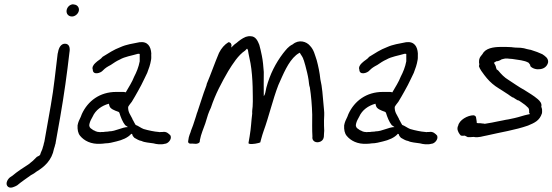

<svg xmlns="http://www.w3.org/2000/svg" viewBox="-20 -677 2578 896"><path d="M18 195C30 204 49 194 60 188C80 171 103 156 125 140C135 135 143 130 150 124C187 102 222 71 232 17C234 10 237 3 238 -4C240 -7 239 -10 240 -13L261 -131C279 -234 293 -335 304 -432C308 -453 304 -473 283 -473C264 -473 254 -453 251 -434L249 -426C239 -347 232 -269 217 -185L188 -21C187 -17 187 -13 185 -9C184 -2 182 4 180 10C178 22 171 31 168 43C167 49 158 52 152 55C140 68 128 79 113 90C88 106 60 124 38 143L26 151C12 163 4 184 18 195ZM291 -630C288 -613 299 -600 316 -600C330 -600 345 -612 348 -627C351 -642 340 -656 324 -656L322 -657C307 -657 294 -645 291 -630Z M342 -92C341 -72 344 -55 354 -43C372 -21 404 -3 449 -6C456 -6 464 -7 471 -8C489 -8 507 -13 523 -17C549 -23 577 -34 593 -53C594 -52 595 -51 597 -51C598 -44 602 -39 607 -34C617 -29 627 -21 641 -19C654 -12 678 -11 696 -8C710 -4 732 -1 749 -6C763 -6 783 -26 776 -44C769 -52 757 -65 738 -61H730C727 -60 724 -60 722 -61L704 -63L687 -66C676 -68 660 -72 650 -75C637 -80 625 -90 613 -94C609 -101 605 -107 602 -114C600 -117 598 -120 597 -124C589 -141 577 -153 578 -178C582 -186 589 -194 595 -202C606 -220 614 -234 624 -252C634 -269 645 -291 654 -310L667 -337C675 -358 681 -374 685 -398C687 -408 685 -418 686 -428C684 -459 670 -485 631 -480C597 -473 571 -470 542 -457C510 -445 487 -429 459 -412C449 -399 438 -396 425 -383C417 -376 408 -363 413 -352C413 -325 450 -335 461 -349C472 -360 480 -365 497 -374C510 -383 525 -393 539 -399C563 -413 594 -417 624 -426H627C628 -426 630 -426 632 -425V-413V-398V-391C627 -364 617 -340 606 -319C597 -295 580 -269 568 -248L567 -246C563 -247 560 -248 556 -248H522C446 -248 390 -206 362 -145C360 -141 359 -136 357 -132C350 -118 345 -108 342 -92ZM397 -96 398 -101C400 -110 407 -124 412 -132C426 -164 455 -184 488 -193C489 -190 490 -186 491 -182C495 -169 513 -162 533 -155C534 -154 536 -153 537 -151C543 -131 552 -108 564 -93C568 -90 573 -87 577 -84C550 -84 519 -64 489 -64L484 -63L469 -62L463 -61H453C449 -60 446 -60 442 -61C437 -61 432 -62 428 -64C426 -64 425 -65 424 -66C418 -68 412 -71 408 -75C402 -78 395 -85 397 -96Z M858 -18C857 -13 860 -8 866 -7C868 -7 873 -6 878 -7C884 -6 890 -6 896 -6C905 -7 911 -11 912 -15L913 -24C918 -51 929 -75 938 -101L951 -143C955 -154 959 -164 964 -174C985 -238 1015 -293 1045 -345C1066 -379 1092 -420 1124 -441C1128 -445 1130 -448 1133 -450C1134 -449 1135 -446 1137 -444C1140 -422 1144 -409 1149 -382C1155 -349 1158 -307 1159 -272C1159 -242 1161 -212 1159 -180C1158 -170 1156 -157 1157 -147C1152 -108 1152 -82 1145 -41L1140 -12C1139 -8 1141 -6 1144 -6C1154 -2 1190 -9 1195 -13L1196 -18C1197 -21 1198 -25 1199 -29C1202 -41 1206 -53 1210 -65C1234 -130 1253 -213 1279 -280C1302 -331 1324 -388 1362 -420C1369 -426 1372 -427 1379 -431C1384 -421 1391 -414 1395 -403C1395 -400 1397 -398 1398 -395L1405 -371C1410 -352 1417 -325 1420 -304C1422 -291 1422 -279 1426 -269C1432 -230 1436 -184 1437 -142C1437 -108 1436 -72 1438 -40C1434 -19 1455 -6 1477 -17C1497 -28 1490 -49 1493 -67C1492 -85 1492 -96 1492 -115L1493 -139C1494 -156 1491 -169 1490 -187C1486 -229 1484 -270 1475 -307C1472 -338 1465 -370 1458 -396C1449 -422 1445 -444 1427 -463C1410 -484 1374 -494 1346 -470C1325 -460 1315 -445 1301 -428C1267 -383 1240 -332 1223 -268C1219 -250 1218 -237 1211 -228C1210 -261 1211 -301 1211 -341C1209 -367 1207 -393 1202 -417C1198 -437 1194 -454 1190 -468C1183 -485 1174 -508 1149 -508C1142 -509 1134 -507 1127 -505C1110 -498 1097 -488 1083 -476C1073 -470 1067 -462 1059 -455L1060 -462C1062 -471 1056 -480 1046 -480C1028 -469 1013 -452 1002 -430C982 -383 965 -333 945 -286C944 -281 943 -276 941 -272C927 -236 916 -197 903 -160C902 -157 901 -153 899 -149C896 -139 893 -128 889 -117C883 -99 879 -85 872 -69C871 -66 870 -64 870 -62C866 -52 863 -44 861 -36Z M1586 -92C1585 -72 1588 -55 1598 -43C1616 -21 1648 -3 1693 -6C1700 -6 1708 -7 1715 -8C1733 -8 1751 -13 1767 -17C1793 -23 1821 -34 1837 -53C1838 -52 1839 -51 1841 -51C1842 -44 1846 -39 1851 -34C1861 -29 1871 -21 1885 -19C1898 -12 1922 -11 1940 -8C1954 -4 1976 -1 1993 -6C2007 -6 2027 -26 2020 -44C2013 -52 2001 -65 1982 -61H1974C1971 -60 1968 -60 1966 -61L1948 -63L1931 -66C1920 -68 1904 -72 1894 -75C1881 -80 1869 -90 1857 -94C1853 -101 1849 -107 1846 -114C1844 -117 1842 -120 1841 -124C1833 -141 1821 -153 1822 -178C1826 -186 1833 -194 1839 -202C1850 -220 1858 -234 1868 -252C1878 -269 1889 -291 1898 -310L1911 -337C1919 -358 1925 -374 1929 -398C1931 -408 1929 -418 1930 -428C1928 -459 1914 -485 1875 -480C1841 -473 1815 -470 1786 -457C1754 -445 1731 -429 1703 -412C1693 -399 1682 -396 1669 -383C1661 -376 1652 -363 1657 -352C1657 -325 1694 -335 1705 -349C1716 -360 1724 -365 1741 -374C1754 -383 1769 -393 1783 -399C1807 -413 1838 -417 1868 -426H1871C1872 -426 1874 -426 1876 -425V-413V-398V-391C1871 -364 1861 -340 1850 -319C1841 -295 1824 -269 1812 -248L1811 -246C1807 -247 1804 -248 1800 -248H1766C1690 -248 1634 -206 1606 -145C1604 -141 1603 -136 1601 -132C1594 -118 1589 -108 1586 -92ZM1641 -96 1642 -101C1644 -110 1651 -124 1656 -132C1670 -164 1699 -184 1732 -193C1733 -190 1734 -186 1735 -182C1739 -169 1757 -162 1777 -155C1778 -154 1780 -153 1781 -151C1787 -131 1796 -108 1808 -93C1812 -90 1817 -87 1821 -84C1794 -84 1763 -64 1733 -64L1728 -63L1713 -62L1707 -61H1697C1693 -60 1690 -60 1686 -61C1681 -61 1676 -62 1672 -64C1670 -64 1669 -65 1668 -66C1662 -68 1656 -71 1652 -75C1646 -78 1639 -85 1641 -96Z M2115 -80C2113 -67 2124 -51 2130 -45C2136 -42 2143 -44 2149 -44C2153 -42 2158 -40 2163 -37C2172 -37 2181 -37 2191 -38C2212 -33 2234 -42 2253 -45C2317 -60 2384 -70 2444 -91C2475 -104 2498 -114 2509 -148C2509 -151 2510 -154 2510 -156C2509 -158 2509 -160 2510 -163C2510 -168 2508 -173 2506 -179C2510 -194 2500 -205 2490 -214C2469 -232 2450 -242 2427 -257C2401 -271 2378 -288 2353 -304C2334 -315 2318 -332 2305 -348L2297 -354C2297 -357 2296 -359 2295 -361C2294 -370 2289 -377 2285 -384C2288 -386 2293 -389 2296 -391C2305 -391 2313 -395 2321 -400L2333 -403H2334C2335 -403 2336 -404 2338 -404H2348C2351 -404 2354 -403 2356 -403C2361 -403 2365 -402 2370 -402C2399 -397 2427 -396 2447 -384C2450 -380 2453 -376 2455 -373L2454 -370C2459 -361 2478 -352 2495 -354C2516 -354 2534 -366 2538 -387C2539 -406 2524 -415 2511 -424C2496 -431 2478 -438 2461 -443C2458 -444 2456 -445 2453 -445L2439 -448C2431 -451 2420 -453 2410 -454C2403 -454 2394 -455 2384 -455L2374 -456L2366 -457C2358 -457 2349 -458 2341 -458H2318C2282 -458 2245 -452 2231 -424C2226 -417 2221 -413 2218 -405C2218 -403 2217 -401 2216 -398C2215 -390 2215 -383 2217 -378L2215 -368C2218 -356 2233 -336 2240 -327L2252 -312C2267 -294 2287 -277 2307 -265L2326 -253C2337 -245 2349 -239 2359 -231L2371 -223L2375 -222L2389 -213L2396 -209L2401 -208C2409 -202 2417 -198 2424 -192C2431 -188 2439 -179 2446 -173C2448 -169 2450 -164 2449 -158C2450 -156 2450 -154 2449 -151C2451 -149 2451 -147 2453 -145C2450 -144 2448 -143 2445 -143C2421 -138 2404 -131 2381 -126L2353 -120C2345 -119 2335 -117 2326 -115C2309 -111 2292 -109 2276 -105L2241 -99L2240 -100C2237 -100 2233 -101 2229 -101C2225 -102 2221 -102 2217 -102C2214 -102 2210 -102 2205 -103C2205 -112 2202 -124 2201 -132C2199 -135 2196 -138 2190 -139C2162 -139 2123 -117 2118 -90C2116 -87 2115 -83 2115 -80Z"/></svg>

Font: Scribbler
Style: Ita
Weight: 400
Designer: Mew Too
Foundry: Cannot Into Space Fonts
Version: Version 1.001